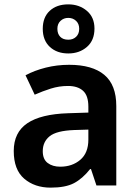

<svg xmlns="http://www.w3.org/2000/svg" viewBox="-20 -850 630 880"><path d="M297 -553Q403 -553 458 -507Q513 -461 513 -364V0H422L397 -75H393Q358 -31 319 -10.5Q280 10 212 10Q139 10 91 -31Q43 -72 43 -158Q43 -243 105 -285Q167 -327 292 -331L385 -334V-361Q385 -412 360.5 -434Q336 -456 292 -456Q251 -456 213 -444Q175 -432 139 -416L97 -505Q138 -527 189.5 -540Q241 -553 297 -553ZM320 -254Q239 -251 207.5 -225.5Q176 -200 176 -157Q176 -120 198.5 -103Q221 -86 256 -86Q311 -86 348 -117.5Q385 -149 385 -210V-256ZM293 -605Q241 -605 208.5 -635Q176 -665 176 -718Q176 -771 208 -800.5Q240 -830 293 -830Q343 -830 378 -800.5Q413 -771 413 -719Q413 -665 378.5 -635Q344 -605 293 -605ZM293 -668Q315 -668 329 -681.5Q343 -695 343 -718Q343 -741 328.5 -754.5Q314 -768 293 -768Q272 -768 257.5 -754.5Q243 -741 243 -718Q243 -695 256 -681.5Q269 -668 293 -668Z"/></svg>

Font: Noto Sans Sora Sompeng SemiBold
Style: Regular
Weight: 600
Version: Version 2.101